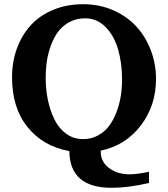

<svg xmlns="http://www.w3.org/2000/svg" viewBox="-20 -707 795 911"><path d="M687 161.1Q588.9 184.1 509.8 184.1Q310.5 184.1 309.1 9.8Q185.1 -12.2 111.1 -103.5Q37.1 -194.8 37.1 -339.8Q37.1 -413.6 60.3 -477.1Q83.5 -540.5 126 -587.2Q168.5 -633.8 232.7 -660.4Q296.9 -687 375 -687Q451.2 -687 516.4 -658.7Q581.5 -630.4 626 -582.3Q670.4 -534.2 695.3 -469.2Q720.2 -404.3 720.2 -332Q720.2 -206.1 648.2 -111.6Q576.2 -17.1 458 7.8Q456.5 59.6 496.6 89.8Q536.6 120.1 594.2 120.1Q631.8 120.1 687 107.9ZM559.1 -328.1Q559.1 -408.7 540 -473.6Q521 -538.6 480.5 -579.3Q439.9 -620.1 383.8 -620.1Q343.8 -620.1 311.3 -603.3Q278.8 -586.4 257.8 -559.1Q236.8 -531.7 222.7 -494.4Q208.5 -457 202.6 -418Q196.8 -378.9 196.8 -336.9Q196.8 -281.7 207.5 -231.2Q218.3 -180.7 239 -138.9Q259.8 -97.2 294.7 -72Q329.6 -46.9 374 -46.9Q412.6 -46.9 444.3 -64Q476.1 -81.1 497.1 -108.9Q518.1 -136.7 532.2 -173.6Q546.4 -210.4 552.7 -249.3Q559.1 -288.1 559.1 -328.1Z"/></svg>

Font: Veleka
Style: Bold
Weight: 700
Designer: Stefan Peev, Context Ltd, 2016; SIL International, 1997-2014.
Foundry: Stefan Peev, Context Ltd, 2016
Version: Version 1.000